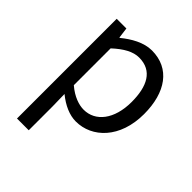

<svg xmlns="http://www.w3.org/2000/svg" viewBox="-215 -689 1051 1051"><g transform="rotate(45 310.0 -164.0)"><path d="M92 229H183V45L181 -50C230 -10 282 13 331 13C456 13 567 -94 567 -280C567 -447 491 -557 351 -557C288 -557 227 -521 178 -481H175L167 -543H92ZM316 -63C280 -63 232 -78 183 -120V-405C236 -454 283 -480 329 -480C432 -480 472 -399 472 -279C472 -144 406 -63 316 -63Z"/></g></svg>

Font: DAIFUKU Sans JP
Style: Regular
Weight: 400
Designer: Original font ‘Source Han Sans JP’ : Ryoko NISHIZUKA  (kana, bopomofo & ideographs); Paul D. Hunt (Latin, Greek & Cyrill
Foundry: Daifuku
Version: Version 1.001